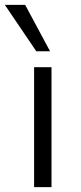

<svg xmlns="http://www.w3.org/2000/svg" viewBox="-40 -774 334 794"><path d="M101 0V-496H173V0ZM110 -562 -20 -754H64L167 -562Z"/></svg>

Font: Nunito Sans 6pt Light
Style: Regular
Weight: 300
Version: Version 3.101;gftools[0.9.27]